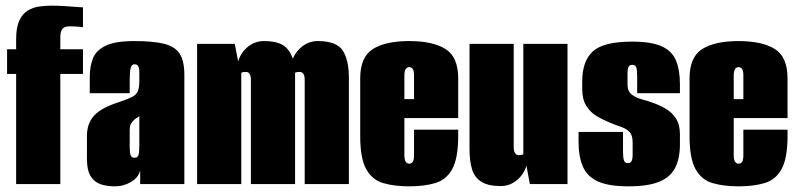

<svg xmlns="http://www.w3.org/2000/svg" viewBox="-20 -650 2816 678"><path d="M37 0V-389H5V-476H37V-512Q37 -554 48.5 -578Q60 -602 78.5 -613Q97 -624 118.5 -627Q140 -630 161 -630Q184 -630 208 -628.5Q232 -627 250.5 -625.5Q269 -624 273 -624V-554Q265 -555 253 -556Q241 -557 226 -557Q207 -557 200 -547.5Q193 -538 193 -518V-476H273V-389H193V0Z M385 8Q357 8 335 0.5Q313 -7 300 -28Q287 -49 287 -89V-170Q287 -214 312.5 -242Q338 -270 402 -290Q431 -300 446 -307.5Q461 -315 466.5 -327.5Q472 -340 472 -365V-397Q472 -405 470.5 -410.5Q469 -416 465.5 -419.5Q462 -423 455 -423Q445 -423 441.5 -410.5Q438 -398 438 -363V-321H297V-378Q297 -415 308 -443.5Q319 -472 353 -488.5Q387 -505 455 -505Q523 -505 561 -495Q599 -485 615 -459.5Q631 -434 631 -386V0H475V-49Q470 -24 443.5 -8Q417 8 385 8ZM455 -93Q467 -93 469.5 -104Q472 -115 472 -140V-241Q470 -237 463 -233.5Q456 -230 451 -224Q444 -217 441 -210Q438 -203 438 -190V-129Q438 -120 439 -111.5Q440 -103 443.5 -98Q447 -93 455 -93Z M676 0V-495H809L821 -433Q830 -464 855 -484.5Q880 -505 912 -505Q968 -505 991.5 -481Q1015 -457 1021 -411L1007 -412Q1010 -450 1037.5 -477.5Q1065 -505 1102 -505Q1168 -505 1190 -472Q1212 -439 1212 -374V0H1056V-368Q1056 -382 1051.5 -389Q1047 -396 1039 -396Q1035 -396 1030 -395.5Q1025 -395 1022 -393V0H866V-368Q866 -382 861.5 -389Q857 -396 849 -396Q845 -396 840 -395.5Q835 -395 832 -393V0Z M1425 8Q1372 8 1333 -3.5Q1294 -15 1273 -53Q1252 -91 1252 -170V-373Q1252 -449 1297 -477Q1342 -505 1425 -505Q1508 -505 1553 -477Q1598 -449 1598 -373V-233H1408V-102Q1408 -85 1413 -78.5Q1418 -72 1425 -72Q1433 -72 1437.5 -78.5Q1442 -85 1442 -102V-192H1598V-171Q1598 -91 1577 -53Q1556 -15 1517 -3.5Q1478 8 1425 8ZM1408 -300H1442V-383Q1442 -400 1437.5 -406.5Q1433 -413 1425 -413Q1418 -413 1413 -406.5Q1408 -400 1408 -383Z M1748 7Q1704 7 1680 -8Q1656 -23 1647 -52Q1638 -81 1638 -124V-495H1794V-130Q1794 -121 1796 -115Q1798 -109 1802 -105.5Q1806 -102 1811 -102Q1814 -102 1817 -102.5Q1820 -103 1823 -103.5Q1826 -104 1828 -105V-495H1984V0H1851L1839 -65Q1830 -34 1805 -13.5Q1780 7 1748 7Z M2199 8Q2129 8 2091 -9.5Q2053 -27 2038 -62.5Q2023 -98 2023 -150V-184H2180V-115Q2180 -95 2183 -84.5Q2186 -74 2197 -74Q2207 -74 2210.5 -82Q2214 -90 2214 -101V-147Q2214 -172 2203.5 -183.5Q2193 -195 2174 -201.5Q2155 -208 2131 -218Q2109 -227 2087 -240Q2065 -253 2050.5 -276Q2036 -299 2036 -335V-363Q2036 -434 2073.5 -468.5Q2111 -503 2212 -503Q2280 -503 2316.5 -486.5Q2353 -470 2367 -436.5Q2381 -403 2381 -353V-321H2230V-382Q2230 -402 2227 -411.5Q2224 -421 2213 -421Q2203 -421 2199.5 -413.5Q2196 -406 2196 -395V-350Q2196 -328 2210.5 -316.5Q2225 -305 2246 -299.5Q2267 -294 2285 -287Q2309 -279 2331 -266Q2353 -253 2367 -231.5Q2381 -210 2381 -176V-140Q2381 -91 2364.5 -58Q2348 -25 2308.5 -8.5Q2269 8 2199 8Z M2588 8Q2535 8 2496 -3.5Q2457 -15 2436 -53Q2415 -91 2415 -170V-373Q2415 -449 2460 -477Q2505 -505 2588 -505Q2671 -505 2716 -477Q2761 -449 2761 -373V-233H2571V-102Q2571 -85 2576 -78.5Q2581 -72 2588 -72Q2596 -72 2600.5 -78.5Q2605 -85 2605 -102V-192H2761V-171Q2761 -91 2740 -53Q2719 -15 2680 -3.5Q2641 8 2588 8ZM2571 -300H2605V-383Q2605 -400 2600.5 -406.5Q2596 -413 2588 -413Q2581 -413 2576 -406.5Q2571 -400 2571 -383Z"/></svg>

Font: Alumni Sans Black
Style: Regular
Weight: 900
Designer: Robert E. Leuschke
Foundry: Robert E. Leuschke
Version: Version 1.018